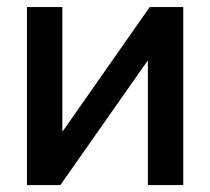

<svg xmlns="http://www.w3.org/2000/svg" viewBox="-20 -536 609 556"><path d="M408.2 0H510.7V-515.6H413.6L161.6 -155.8H160.6V-515.6H58.1V0H154.8L407.2 -359.9H408.2Z"/></svg>

Font: Inteeer Medium
Style: Regular
Weight: 500
Designer: Rasmus Andersson
Foundry: rsms
Version: Version 4.001;Glyphs 3.4 (3402)